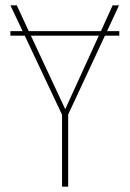

<svg xmlns="http://www.w3.org/2000/svg" viewBox="-20 -701 487 721"><path d="M428 -584V-567H374L236 -271V0H213V-270L73 -567H19V-584H65L19 -681H43L88 -584H359L403 -681H427L382 -584ZM225 -291 351 -567H96Z"/></svg>

Font: Fira Sans Condensed Thin
Style: Regular
Weight: 250
Width: 3
Designer: Carrois Corporate & Edenspiekermann AG
Foundry: Carrois Corporate GbR & Edenspiekermann AG
Version: Version 4.203